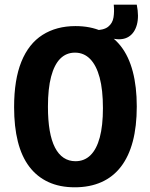

<svg xmlns="http://www.w3.org/2000/svg" viewBox="-20 -784 639 817"><path d="M464 -619 383 -625 378 -655Q421 -655 440 -670Q459 -685 463 -710Q467 -735 464 -764H562Q572 -714 562.5 -679Q553 -644 528 -628Q503 -612 464 -619ZM298 13Q234 13 185.5 -9.5Q137 -32 104.5 -75Q72 -118 56 -181.5Q40 -245 40 -328Q40 -445 71 -521.5Q102 -598 161 -635.5Q220 -673 301 -673Q364 -673 412.5 -651.5Q461 -630 494.5 -587Q528 -544 545 -479.5Q562 -415 562 -331Q562 -246 545 -182Q528 -118 494.5 -74.5Q461 -31 411.5 -9Q362 13 298 13ZM301 -98Q339 -98 365 -123.5Q391 -149 404.5 -199Q418 -249 418 -324Q418 -402 404 -454Q390 -506 363.5 -533Q337 -560 299 -560Q262 -560 236.5 -534.5Q211 -509 197.5 -458Q184 -407 184 -330Q184 -272 191.5 -228.5Q199 -185 214 -156Q229 -127 251 -112.5Q273 -98 301 -98Z"/></svg>

Font: Bricolage Grotesque 36pt SemiCondensed
Style: Bold
Weight: 700
Width: 4
Designer: Mathieu Triay
Foundry: Atelier Triay
Version: Version 1.001;gftools[0.9.33.dev8+g029e19f]